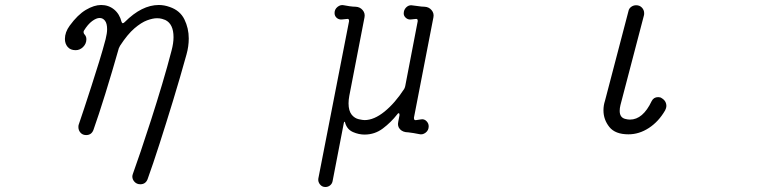

<svg xmlns="http://www.w3.org/2000/svg" viewBox="-20 -527 3040 769"><path d="M542 211Q528 211 519 201.5Q510 192 510 180Q510 176 512 170Q524 137 543.5 79.5Q563 22 585.5 -48Q608 -118 629.5 -190Q651 -262 667 -324Q671 -339 673 -352.5Q675 -366 675 -378Q675 -431 642 -447Q638 -449 629 -451.5Q620 -454 609 -454Q592 -454 569 -445.5Q546 -437 518.5 -413.5Q491 -390 461 -344L456 -334Q429 -239 402 -152Q375 -65 354 -6Q346 14 325 14Q311 14 302.5 4.5Q294 -5 294 -18Q294 -24 295 -27Q304 -53 317.5 -94Q331 -135 346.5 -183Q362 -231 377 -279.5Q392 -328 403 -370Q409 -394 409 -410Q409 -433 400.5 -444Q392 -455 379 -455Q366 -455 349 -442.5Q332 -430 316 -404Q313 -398 317 -391Q326 -382 326 -370Q326 -352 313 -339Q300 -326 283 -326Q262 -326 251 -339Q240 -352 240 -371Q240 -398 259 -424Q291 -468 324 -487.5Q357 -507 385 -507Q415 -507 437 -489Q459 -471 467 -439Q469 -434 472 -434Q475 -434 480 -439Q548 -507 616 -507Q638 -507 660 -499Q701 -485 718.5 -449.5Q736 -414 736 -373Q736 -341 727 -309Q701 -215 673 -123.5Q645 -32 619 49Q593 130 571 191Q563 211 542 211Z M1283 222Q1270 222 1261.5 211.5Q1253 201 1255 188L1378 -442V-444Q1378 -453 1369 -451L1349 -449Q1337 -448 1328.5 -455.5Q1320 -463 1320 -475Q1320 -490 1332 -499.5Q1344 -509 1357 -506Q1366 -504 1380.5 -502Q1395 -500 1405 -500Q1422 -499 1432.5 -486.5Q1443 -474 1440 -458L1379 -143Q1376 -127 1376 -113Q1376 -83 1389 -67Q1401 -53 1417 -49.5Q1433 -46 1440 -46Q1478 -46 1520 -80Q1562 -114 1599 -171Q1602 -177 1603 -182L1653 -442V-444Q1653 -453 1644 -451L1625 -449Q1614 -448 1605.5 -455.5Q1597 -463 1597 -473Q1597 -487 1606 -496.5Q1615 -506 1627 -506Q1631 -506 1650.5 -503Q1670 -500 1681 -500Q1698 -499 1708.5 -486.5Q1719 -474 1716 -458L1638 -56V-54Q1638 -44 1647 -46L1667 -49Q1679 -51 1688 -42Q1697 -33 1697 -21Q1697 -5 1684.5 4.5Q1672 14 1658 10Q1648 8 1636.5 6Q1625 4 1615 3Q1594 3 1582.5 -9Q1571 -21 1575 -39L1580 -65V-68Q1580 -73 1577 -73.5Q1574 -74 1571 -69Q1546 -37 1513.5 -12.5Q1481 12 1440 12Q1417 12 1394 2Q1371 -8 1363 -33Q1362 -39 1360 -39.5Q1358 -40 1357 -34L1312 199Q1310 209 1302 215.5Q1294 222 1283 222Z M2497 11Q2444 11 2420.5 -18.5Q2397 -48 2397 -85Q2397 -105 2403 -123L2497 -482Q2499 -493 2508 -499.5Q2517 -506 2528 -506Q2542 -506 2551 -496.5Q2560 -487 2560 -474Q2560 -468 2559 -465L2465 -106Q2462 -94 2462 -83Q2462 -57 2483 -51Q2494 -48 2503 -48Q2555 -48 2590 -122Q2598 -138 2616 -138Q2625 -138 2630 -134Q2649 -123 2649 -102Q2649 -95 2644 -85Q2618 -40 2579 -14.5Q2540 11 2497 11Z"/></svg>

Font: Kiwi Maru Light
Style: Regular
Weight: 300
Designer: Hiroki-Chan
Version: Version 1.100